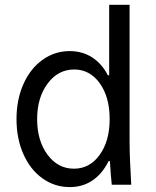

<svg xmlns="http://www.w3.org/2000/svg" viewBox="-20 -760 640 790"><path d="M439.9 0Q436 -33.7 432.1 -97.2H426.8Q401.4 -45.4 360.8 -17.8Q320.3 9.8 267.1 9.8Q205.1 9.8 154.8 -26.1Q104.5 -62 76.2 -126Q47.9 -189.9 47.9 -270Q47.9 -349.6 76.2 -413.6Q104.5 -477.5 154.8 -513.7Q205.1 -549.8 267.1 -549.8Q318.4 -549.8 358.6 -524.2Q398.9 -498.5 423.8 -450.2H429.2V-740.2H513.2V-180.2Q513.2 -110.4 520 0ZM284.2 -65.9Q349.1 -65.9 390.1 -122.8Q431.2 -179.7 431.2 -270Q431.2 -360.8 390.4 -417.5Q349.6 -474.1 285.2 -474.1Q219.2 -474.1 176 -416.3Q132.8 -358.4 132.8 -270Q132.8 -181.2 175.5 -123.5Q218.3 -65.9 284.2 -65.9Z"/></svg>

Font: CommitMono
Style: Regular
Weight: 400
Monospace: yes
Designer: Eigil Nikolajsen
Foundry: Eigil Nikolajsen
Version: Version 1.143